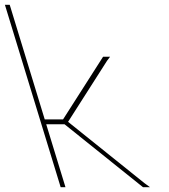

<svg xmlns="http://www.w3.org/2000/svg" viewBox="-179 -789 703 799"><path d="M89.4 -272H13.3L90.4 -20L93.4 -10H73.4L70.4 -20L-6.7 -272L-12.8 -292L-155.5 -759L-158.6 -769H-138.6L-135.5 -759L7.2 -292H83.3L248.1 -550L250.2 -553H279.2L266.4 -536L104.3 -282L422 -27L445.2 -10H416.2L412.3 -13Z"/></svg>

Font: Nordica Plus
Style: NordicaClassicUltLtCondOpObl
Weight: 300
Version: Version 1.01